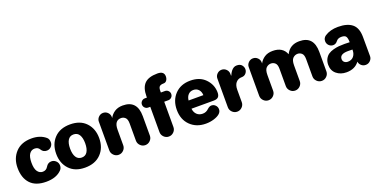

<svg xmlns="http://www.w3.org/2000/svg" viewBox="-21 -1587 4728 2405"><g transform="rotate(-20 2343.0 -384.5)"><path d="M301 15Q161 15 90.5 -61Q20 -137 20 -271Q20 -396 96 -477.5Q172 -559 309 -559Q424 -559 497 -496Q522 -474 522 -431Q522 -397 498 -373Q474 -349 440 -349Q392 -349 368 -390Q348 -426 302 -426Q258 -426 232 -388Q206 -350 206 -272Q206 -193 232.5 -155.5Q259 -118 302 -118Q348 -118 372 -159Q398 -204 445 -204Q480 -204 505.5 -179Q531 -154 531 -118Q531 -82 507 -58Q436 15 301 15Z M819 15Q685 15 610 -65Q535 -145 535 -271Q535 -399 611.5 -479Q688 -559 823 -559Q958 -559 1033.5 -479Q1109 -399 1109 -273Q1109 -145 1031.5 -65Q954 15 819 15ZM821 -426Q771 -426 746 -385.5Q721 -345 721 -273Q721 -200 746.5 -159Q772 -118 822 -118Q872 -118 897 -159Q922 -200 922 -272Q922 -344 897 -385Q872 -426 821 -426Z M1175 -85V-467Q1175 -502 1200.5 -527.5Q1226 -553 1261 -553Q1297 -553 1322.5 -527.5Q1348 -502 1348 -467V-453Q1371 -498 1415 -527Q1459 -556 1524 -556Q1716 -556 1716 -344V-85Q1716 -47 1688.5 -19.5Q1661 8 1623 8Q1585 8 1557.5 -19.5Q1530 -47 1530 -85V-315Q1530 -371 1506 -393Q1482 -415 1451 -415Q1361 -415 1361 -292V-85Q1361 -47 1333.5 -19.5Q1306 8 1268 8Q1230 8 1202.5 -19.5Q1175 -47 1175 -85Z M1844 -85V-422H1816Q1791 -422 1773 -440Q1755 -458 1755 -484Q1755 -509 1773 -527Q1791 -545 1816 -545H1844V-562Q1844 -675 1897 -729.5Q1950 -784 2070 -784Q2158 -784 2158 -714Q2158 -684 2143 -662Q2128 -640 2101 -640Q2062 -640 2046 -624.5Q2030 -609 2030 -568V-545H2085Q2110 -545 2128 -527Q2146 -509 2146 -484Q2146 -458 2128 -440Q2110 -422 2085 -422H2030V-85Q2030 -47 2002.5 -19.5Q1975 8 1937 8Q1899 8 1871.5 -19.5Q1844 -47 1844 -85Z M2429 15Q2303 15 2223 -63.5Q2143 -142 2143 -271Q2143 -398 2220 -478.5Q2297 -559 2425 -559Q2550 -559 2622.5 -485Q2695 -411 2698 -311Q2700 -266 2681 -244.5Q2662 -223 2616 -223H2321Q2326 -174 2356 -145Q2386 -116 2433 -116Q2480 -116 2514 -150Q2542 -176 2568 -176Q2599 -176 2621 -153.5Q2643 -131 2643 -99Q2643 -64 2613 -39Q2586 -16 2536 -0.5Q2486 15 2429 15ZM2322 -332H2519Q2517 -380 2490.5 -408Q2464 -436 2422 -436Q2380 -436 2353.5 -408Q2327 -380 2322 -332Z M2755 -85V-467Q2755 -502 2780.5 -527.5Q2806 -553 2841 -553Q2877 -553 2902.5 -527.5Q2928 -502 2928 -467V-443H2932Q2958 -507 2999 -530Q3016 -539 3038 -539Q3083 -539 3104 -513.5Q3125 -488 3125 -458Q3125 -427 3103.5 -403Q3082 -379 3047 -379Q2998 -379 2968 -343Q2941 -310 2941 -249V-85Q2941 -47 2913.5 -19.5Q2886 8 2848 8Q2810 8 2782.5 -19.5Q2755 -47 2755 -85Z M3173 -85V-467Q3173 -502 3198.5 -527.5Q3224 -553 3259 -553Q3295 -553 3320.5 -527.5Q3346 -502 3346 -467V-453Q3369 -498 3413 -527Q3457 -556 3522 -556Q3657 -556 3698 -448Q3751 -556 3877 -556Q4069 -556 4069 -344V-85Q4069 -47 4041.5 -19.5Q4014 8 3976 8Q3938 8 3910.5 -19.5Q3883 -47 3883 -85V-316Q3883 -372 3859 -393.5Q3835 -415 3804 -415Q3768 -415 3741 -388.5Q3714 -362 3714 -293V-85Q3714 -47 3686.5 -19.5Q3659 8 3621 8Q3583 8 3555.5 -19.5Q3528 -47 3528 -85V-316Q3528 -372 3504 -393.5Q3480 -415 3449 -415Q3412 -415 3385.5 -388.5Q3359 -362 3359 -293V-85Q3359 -47 3331.5 -19.5Q3304 8 3266 8Q3228 8 3200.5 -19.5Q3173 -47 3173 -85Z M4304 13Q4225 13 4171.5 -31.5Q4118 -76 4118 -153Q4118 -198 4136 -231.5Q4154 -265 4181 -283.5Q4208 -302 4248 -313Q4288 -324 4322.5 -327Q4357 -330 4400 -330Q4411 -330 4434 -329Q4457 -328 4468 -328Q4468 -379 4454 -403Q4440 -427 4392 -427Q4346 -427 4324 -398Q4299 -364 4263 -364Q4230 -364 4206.5 -387.5Q4183 -411 4183 -445Q4183 -487 4218 -511Q4290 -559 4394 -559Q4518 -559 4582.5 -506Q4647 -453 4647 -332Q4647 -110 4648 -81Q4649 -45 4623.5 -18.5Q4598 8 4561 8Q4528 8 4504 -13Q4480 -34 4475 -66Q4417 13 4304 13ZM4365 -106Q4414 -106 4441.5 -139Q4469 -172 4469 -222V-230Q4459 -230 4439.5 -230.5Q4420 -231 4410 -231Q4300 -231 4300 -164Q4300 -137 4318.5 -121.5Q4337 -106 4365 -106Z"/></g></svg>

Font: Jellee Roman
Style: Regular
Weight: 400
Designer: Alfredo Marco Pradil
Foundry: Alfredo Marco Pradil
Version: Version 1.016;PS 001.016;hotconv 1.0.88;makeotf.lib2.5.64775